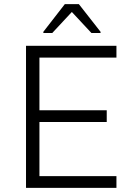

<svg xmlns="http://www.w3.org/2000/svg" viewBox="-20 -910 641 930"><path d="M106 0ZM106 0V-688H544V-631H171V-376H497V-319H171V-57H544V0ZM190 -750V-756L294 -890H362L467 -756V-750H423L328 -852L233 -750Z"/></svg>

Font: Azeri Sans Light
Style: Regular
Weight: 300
Designer: Hector Gatti & Omnibus-Type (original fonts) / Cristiano Sobral (main changes and remastering)
Version: Version 1.000; ttfautohint (v1.6)